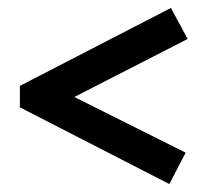

<svg xmlns="http://www.w3.org/2000/svg" viewBox="-20 -519 546 483"><path d="M452 -421 167 -275 447 -135 406 -56 30 -249V-303L410 -499Z"/></svg>

Font: Karma
Style: Bold
Weight: 700
Designer: Joana Correia
Foundry: Indian Type Foundry
Version: Version 1.202;PS 1.0;hotconv 1.0.78;makeotf.lib2.5.61930; tt